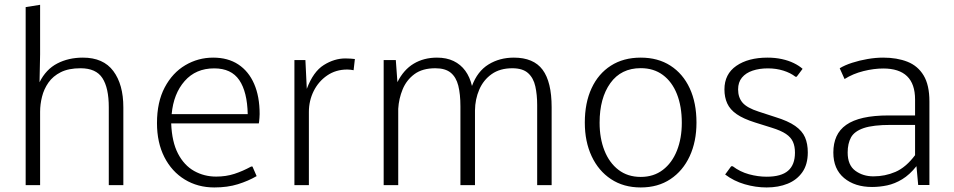

<svg xmlns="http://www.w3.org/2000/svg" viewBox="-20 -782 4029 811"><path d="M88.4 0V-752L149.4 -761.7V-552.2L147 -434.6Q174.3 -489.3 221.9 -513.9Q269.5 -538.6 330.1 -538.6Q416.5 -538.6 458.7 -481.9Q501 -425.3 501 -328.6V0H439.5V-329.1Q439.5 -410.6 412.6 -452.1Q385.7 -493.7 320.3 -493.7Q270 -493.7 236.8 -477.1Q203.6 -460.4 184.6 -433.1Q165.5 -405.8 157.5 -373.5Q149.4 -341.3 149.4 -310.1V0Z M885.3 9.8Q815.4 9.8 760.5 -23.7Q705.6 -57.1 674.3 -118.4Q643.1 -179.7 643.1 -262.2Q643.1 -351.1 675.8 -412.8Q708.5 -474.6 762.7 -506.6Q816.9 -538.6 880.4 -538.6Q942.9 -538.6 986.6 -509.8Q1030.3 -481 1053.5 -427.7Q1076.7 -374.5 1076.7 -300.3Q1076.7 -292.5 1075.9 -283.9Q1075.2 -275.4 1074.5 -268.8Q1073.7 -262.2 1073.2 -260.7H703.1Q706.1 -182.6 731.9 -133.1Q757.8 -83.5 800 -59.8Q842.3 -36.1 893.1 -36.1Q934.6 -36.1 970 -47.6Q1005.4 -59.1 1041 -78.6H1046.4L1064 -38.1Q1028.8 -17.6 984.9 -3.9Q940.9 9.8 885.3 9.8ZM705.1 -299.8H1026.4Q1024.4 -394 990.7 -443.6Q957 -493.2 884.8 -493.2Q807.1 -493.2 760 -439.7Q712.9 -386.2 705.1 -299.8Z M1223.6 0V-528.3H1270L1275.9 -406.7Q1303.2 -479.5 1347.7 -507.3Q1392.1 -535.2 1439 -535.2Q1450.7 -535.2 1460.9 -534.4Q1471.2 -533.7 1479 -532.7L1473.6 -485.4Q1467.8 -486.8 1460.4 -487.5Q1453.1 -488.3 1446.8 -488.3Q1398.4 -488.3 1361.8 -463.1Q1325.2 -438 1304.9 -397.2Q1284.7 -356.4 1284.7 -309.1V0Z M1600.6 0V-528.3H1651.9L1658.7 -435.1Q1685.1 -487.8 1727.8 -513.2Q1770.5 -538.6 1825.7 -538.6Q1866.2 -538.6 1896 -524.2Q1925.8 -509.8 1945.3 -483.2Q1964.8 -456.5 1973.6 -418.9Q1996.6 -481 2043.5 -509.8Q2090.3 -538.6 2150.4 -538.6Q2233.9 -538.6 2272 -487.3Q2310.1 -436 2310.1 -329.1V0H2249V-338.4Q2249 -381.8 2241.2 -417.2Q2233.4 -452.6 2210.7 -473.1Q2188 -493.7 2144 -493.7Q2091.8 -493.7 2056.9 -469Q2022 -444.3 2004.4 -403.6Q1986.8 -362.8 1986.3 -315.4V0H1924.8V-332.5Q1924.8 -384.3 1915.8 -420.2Q1906.7 -456.1 1883.8 -474.9Q1860.8 -493.7 1818.8 -493.7Q1764.2 -493.7 1730.5 -468.8Q1696.8 -443.8 1680.7 -404.5Q1664.6 -365.2 1662.1 -322.3V0Z M2686.5 9.8Q2613.8 9.8 2560.8 -25.4Q2507.8 -60.5 2479 -122.3Q2450.2 -184.1 2450.2 -264.2Q2450.2 -347.7 2478.8 -409.2Q2507.3 -470.7 2560.3 -504.6Q2613.3 -538.6 2686.5 -538.6Q2759.3 -538.6 2812 -504.6Q2864.7 -470.7 2893.3 -409.2Q2921.9 -347.7 2921.9 -264.2Q2921.9 -184.1 2893.3 -122.3Q2864.7 -60.5 2812 -25.4Q2759.3 9.8 2686.5 9.8ZM2686.5 -34.7Q2741.2 -34.7 2780 -64.5Q2818.8 -94.2 2839.4 -146Q2859.9 -197.8 2859.9 -263.2Q2859.9 -332.5 2839.4 -384.5Q2818.8 -436.5 2780 -465.3Q2741.2 -494.1 2686.5 -494.1Q2603.5 -494.1 2558.1 -430.9Q2512.7 -367.7 2512.7 -263.7Q2512.7 -197.8 2533.2 -146Q2553.7 -94.2 2592.5 -64.5Q2631.3 -34.7 2686.5 -34.7Z M3218.3 9.8Q3171.9 9.8 3125.7 -3.7Q3079.6 -17.1 3043 -44.9L3068.4 -79.6H3075.2Q3106 -56.2 3143.8 -45.9Q3181.6 -35.6 3218.3 -35.6Q3279.8 -35.6 3308.8 -60.8Q3337.9 -85.9 3337.9 -137.2Q3337.9 -164.1 3329.3 -183.1Q3320.8 -202.1 3299.8 -216.3Q3278.8 -230.5 3239.3 -242.7L3169.4 -264.6Q3119.6 -280.3 3091.6 -299.8Q3063.5 -319.3 3051.8 -345.2Q3040 -371.1 3040 -404.3Q3040 -469.2 3090.3 -503.9Q3140.6 -538.6 3222.2 -538.6Q3253.9 -538.6 3282.2 -532.5Q3310.5 -526.4 3333 -515.4Q3355.5 -504.4 3370.1 -491.2L3345.2 -458H3339.8Q3319.3 -474.1 3289.1 -483.6Q3258.8 -493.2 3223.6 -493.2Q3187.5 -493.2 3158.9 -483.6Q3130.4 -474.1 3114 -454.3Q3097.7 -434.6 3097.7 -404.3Q3097.7 -370.1 3116.7 -348.1Q3135.7 -326.2 3184.6 -310.5L3254.9 -287.6Q3309.1 -271 3338.9 -250Q3368.7 -229 3380.4 -201.9Q3392.1 -174.8 3392.1 -138.2Q3392.1 -87.4 3369.1 -54.7Q3346.2 -22 3307.1 -6.1Q3268.1 9.8 3218.3 9.8Z M3663.6 7.8Q3590.8 7.8 3545.4 -30Q3500 -67.9 3500 -137.7Q3500 -176.3 3513.2 -205.6Q3526.4 -234.9 3554.4 -254.6Q3582.5 -274.4 3627 -284.4Q3671.4 -294.4 3733.9 -294.4H3845.2V-361.8Q3845.2 -427.2 3811.5 -460Q3777.8 -492.7 3710.9 -492.7Q3671.4 -492.7 3627.2 -481.7Q3583 -470.7 3547.4 -448.2L3526.9 -493.7Q3548.3 -506.8 3579.3 -516.8Q3610.4 -526.9 3644.5 -532.7Q3678.7 -538.6 3710.4 -538.6Q3769 -538.6 3813 -521.2Q3856.9 -503.9 3881.3 -463.4Q3905.8 -422.9 3905.8 -353.5V-0.5H3858.4L3851.1 -80.1Q3822.3 -43.9 3791 -24.9Q3759.8 -5.9 3727.5 1Q3695.3 7.8 3663.6 7.8ZM3669.4 -37.1Q3718.3 -37.1 3762.2 -55.9Q3806.2 -74.7 3845.2 -126.5V-254.4H3743.2Q3668 -254.4 3628.4 -241Q3588.9 -227.5 3574.7 -201.7Q3560.5 -175.8 3560.5 -137.7Q3560.5 -84.5 3592.8 -60.8Q3625 -37.1 3669.4 -37.1Z"/></svg>

Font: Comme ExtraLight
Style: Regular
Weight: 250
Version: Version 1.000;gftools[0.9.27]